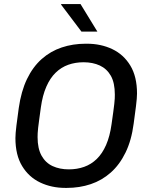

<svg xmlns="http://www.w3.org/2000/svg" viewBox="-20 -910 736 940"><path d="M300.8 10Q232.5 10 176.9 -16.4Q121.2 -42.8 88.4 -96.9Q55.5 -151 55.5 -234Q55.5 -255.5 60.5 -295.9Q65.5 -336.2 71.8 -380.8Q83.5 -463.2 112.1 -522.9Q140.8 -582.5 184 -620.9Q227.2 -659.2 282 -677.6Q336.8 -696 399.8 -696H405.5Q473.8 -696 529.5 -669.6Q585.2 -643.2 618 -589.1Q650.8 -535 650.8 -452Q650.8 -430.8 645.8 -390.6Q640.8 -350.5 634.5 -305.2Q623.8 -222.8 594.6 -163.1Q565.5 -103.5 522.2 -65.1Q479 -26.8 424.2 -8.4Q369.5 10 306.5 10ZM317 -80.8Q357.2 -80.8 392 -93.1Q426.8 -105.5 453.9 -131.9Q481 -158.2 499.5 -200.5Q518 -242.8 526.2 -302.2Q531.2 -337.8 534.5 -361.5Q537.8 -385.2 539.5 -401.1Q541.2 -417 541.8 -427.6Q542.2 -438.2 542.2 -447.2Q542.2 -504.2 522.8 -538.8Q503.2 -573.2 468.8 -589.2Q434.2 -605.2 389.2 -605.2Q349 -605.2 314.2 -592.9Q279.5 -580.5 252.4 -554.1Q225.2 -527.8 206.8 -485.5Q188.2 -443.2 180 -383.8Q175.2 -348.2 171.9 -324.5Q168.5 -300.8 166.8 -284.9Q165 -269 164.5 -258.4Q164 -247.8 164 -238.8Q164 -182.8 183.5 -147.8Q203 -112.8 237.6 -96.8Q272.2 -80.8 317 -80.8ZM378.8 -755.2 279.2 -887.2V-890.2H374.2L456.8 -755.2Z"/></svg>

Font: Chivo Medium
Style: Italic
Weight: 500
Italic angle: -8.05°
Designer: Hector Gatti
Foundry: Omnibus-Type
Version: Version 2.002